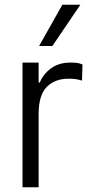

<svg xmlns="http://www.w3.org/2000/svg" viewBox="-20 -790 381 810"><path d="M75 -526H143V-442H148Q162 -477 195 -501.5Q228 -526 277 -526Q295 -526 305.5 -524.5Q316 -523 328 -518L326 -450Q309 -455 297.5 -456.5Q286 -458 269 -458Q212 -458 177.5 -423.5Q143 -389 143 -309V0H75ZM145 -596 243 -770H319L201 -596Z"/></svg>

Font: Lopes Sans Light
Style: Regular
Weight: 300
Designer: Gabriel Lam, Diego Maldonado
Foundry: TypeRant, Foresti Design
Version: Version 4.000